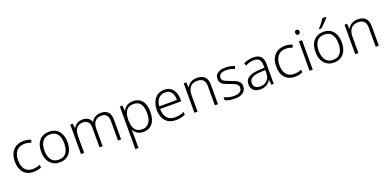

<svg xmlns="http://www.w3.org/2000/svg" viewBox="2 -1891 6603 3253"><g transform="rotate(-20 3303.5 -265.0)"><path d="M301 10Q224 10 169 -22.5Q114 -55 85.5 -116Q57 -177 57 -263Q57 -353 89.5 -415.5Q122 -478 179 -510Q236 -542 313 -542Q351 -542 385 -535Q419 -528 445 -516L429 -467Q402 -478 371 -484.5Q340 -491 312 -491Q249 -491 205.5 -463.5Q162 -436 139 -385Q116 -334 116 -264Q116 -198 136 -147.5Q156 -97 196.5 -69Q237 -41 301 -41Q341 -41 375.5 -49Q410 -57 438 -69V-18Q412 -6 378.5 2Q345 10 301 10Z M1009 -267Q1009 -184 981.5 -121.5Q954 -59 901 -24.5Q848 10 770 10Q696 10 643 -24.5Q590 -59 561.5 -121Q533 -183 533 -267Q533 -396 597.5 -469Q662 -542 774 -542Q851 -542 903 -507.5Q955 -473 982 -411.5Q1009 -350 1009 -267ZM592 -267Q592 -199 611.5 -147.5Q631 -96 670.5 -67.5Q710 -39 771 -39Q833 -39 872.5 -67.5Q912 -96 931 -147.5Q950 -199 950 -267Q950 -333 932 -384Q914 -435 875 -464Q836 -493 773 -493Q683 -493 637.5 -433Q592 -373 592 -267Z M1710 -542Q1789 -542 1833.5 -497.5Q1878 -453 1878 -355V0H1822V-353Q1822 -424 1790 -458.5Q1758 -493 1702 -493Q1626 -493 1585 -448.5Q1544 -404 1544 -311V0H1488V-353Q1488 -424 1455.5 -458.5Q1423 -493 1368 -493Q1318 -493 1283 -472Q1248 -451 1229.5 -409Q1211 -367 1211 -302V0H1154V-532H1200L1208 -448H1212Q1226 -474 1248 -495.5Q1270 -517 1302 -529.5Q1334 -542 1376 -542Q1434 -542 1474.5 -517Q1515 -492 1531 -443H1534Q1557 -490 1602.5 -516Q1648 -542 1710 -542Z M2287 -542Q2389 -542 2446 -473.5Q2503 -405 2503 -269Q2503 -179 2476 -116.5Q2449 -54 2399.5 -22Q2350 10 2281 10Q2211 10 2168 -20.5Q2125 -51 2105 -92H2101Q2103 -67 2104 -37.5Q2105 -8 2105 17V236H2048V-532H2095L2102 -433H2105Q2119 -462 2142.5 -487Q2166 -512 2202 -527Q2238 -542 2287 -542ZM2279 -493Q2190 -493 2148 -437Q2106 -381 2105 -276V-266Q2105 -153 2146.5 -96Q2188 -39 2275 -39Q2330 -39 2367.5 -67Q2405 -95 2424.5 -146.5Q2444 -198 2444 -270Q2444 -378 2403 -435.5Q2362 -493 2279 -493Z M2849 -542Q2917 -542 2963 -510.5Q3009 -479 3032 -424Q3055 -369 3055 -298V-259H2675Q2676 -153 2725 -96.5Q2774 -40 2866 -40Q2915 -40 2952 -48.5Q2989 -57 3033 -76V-24Q2994 -7 2954.5 1.5Q2915 10 2864 10Q2784 10 2728.5 -23Q2673 -56 2644.5 -117.5Q2616 -179 2616 -262Q2616 -343 2643.5 -406.5Q2671 -470 2723 -506Q2775 -542 2849 -542ZM2848 -494Q2775 -494 2730 -445.5Q2685 -397 2677 -306H2996Q2996 -390 2960 -442Q2924 -494 2848 -494Z M3437 -542Q3528 -542 3576 -495.5Q3624 -449 3624 -348V0H3568V-344Q3568 -421 3533 -457Q3498 -493 3431 -493Q3343 -493 3299.5 -442Q3256 -391 3256 -290V0H3199V-532H3245L3253 -440H3257Q3272 -470 3297 -493Q3322 -516 3357 -529Q3392 -542 3437 -542Z M4130 -141Q4130 -93 4106 -59.5Q4082 -26 4036 -8Q3990 10 3924 10Q3868 10 3825.5 0Q3783 -10 3753 -24V-79Q3789 -62 3833.5 -50Q3878 -38 3925 -38Q4004 -38 4039 -65Q4074 -92 4074 -137Q4074 -167 4057.5 -186.5Q4041 -206 4008.5 -221.5Q3976 -237 3928 -253Q3879 -270 3841 -287.5Q3803 -305 3782 -332Q3761 -359 3761 -406Q3761 -471 3813 -506.5Q3865 -542 3952 -542Q4000 -542 4042 -533Q4084 -524 4118 -509L4097 -462Q4066 -476 4027.5 -485Q3989 -494 3949 -494Q3886 -494 3851 -472Q3816 -450 3816 -408Q3816 -377 3833 -358.5Q3850 -340 3882.5 -326.5Q3915 -313 3960 -297Q4008 -280 4046.5 -262Q4085 -244 4107.5 -216Q4130 -188 4130 -141Z M4452 -541Q4542 -541 4586 -497.5Q4630 -454 4630 -358V0H4587L4577 -90H4574Q4555 -60 4530.5 -37.5Q4506 -15 4471.5 -2.5Q4437 10 4388 10Q4312 10 4267.5 -28.5Q4223 -67 4223 -139Q4223 -219 4288 -260.5Q4353 -302 4477 -307L4574 -312V-349Q4574 -428 4542.5 -460.5Q4511 -493 4450 -493Q4409 -493 4371 -482.5Q4333 -472 4295 -453L4277 -499Q4315 -517 4359.5 -529Q4404 -541 4452 -541ZM4484 -265Q4383 -260 4333 -229.5Q4283 -199 4283 -139Q4283 -90 4313.5 -64Q4344 -38 4398 -38Q4482 -38 4527.5 -85.5Q4573 -133 4574 -217V-269Z M5013 10Q4936 10 4881 -22.5Q4826 -55 4797.5 -116Q4769 -177 4769 -263Q4769 -353 4801.5 -415.5Q4834 -478 4891 -510Q4948 -542 5025 -542Q5063 -542 5097 -535Q5131 -528 5157 -516L5141 -467Q5114 -478 5083 -484.5Q5052 -491 5024 -491Q4961 -491 4917.5 -463.5Q4874 -436 4851 -385Q4828 -334 4828 -264Q4828 -198 4848 -147.5Q4868 -97 4908.5 -69Q4949 -41 5013 -41Q5053 -41 5087.5 -49Q5122 -57 5150 -69V-18Q5124 -6 5090.5 2Q5057 10 5013 10Z M5333 -532V0H5276V-532ZM5305 -729Q5324 -729 5334 -717.5Q5344 -706 5344 -686Q5344 -665 5334 -653.5Q5324 -642 5305 -642Q5286 -642 5276 -653.5Q5266 -665 5266 -686Q5266 -706 5276 -717.5Q5286 -729 5305 -729Z M5954 -267Q5954 -184 5926.5 -121.5Q5899 -59 5846 -24.5Q5793 10 5715 10Q5641 10 5588 -24.5Q5535 -59 5506.5 -121Q5478 -183 5478 -267Q5478 -396 5542.5 -469Q5607 -542 5719 -542Q5796 -542 5848 -507.5Q5900 -473 5927 -411.5Q5954 -350 5954 -267ZM5537 -267Q5537 -199 5556.5 -147.5Q5576 -96 5615.5 -67.5Q5655 -39 5716 -39Q5778 -39 5817.5 -67.5Q5857 -96 5876 -147.5Q5895 -199 5895 -267Q5895 -333 5877 -384Q5859 -435 5820 -464Q5781 -493 5718 -493Q5628 -493 5582.5 -433Q5537 -373 5537 -267ZM5853 -758Q5842 -742 5825 -722.5Q5808 -703 5788 -682Q5768 -661 5747.5 -641.5Q5727 -622 5708 -606H5668V-615Q5687 -635 5709 -662Q5731 -689 5752 -717Q5773 -745 5785 -766H5853Z M6337 -542Q6428 -542 6476 -495.5Q6524 -449 6524 -348V0H6468V-344Q6468 -421 6433 -457Q6398 -493 6331 -493Q6243 -493 6199.5 -442Q6156 -391 6156 -290V0H6099V-532H6145L6153 -440H6157Q6172 -470 6197 -493Q6222 -516 6257 -529Q6292 -542 6337 -542Z"/></g></svg>

Font: Noto Sans Cham Light
Style: Regular
Weight: 300
Version: Version 2.002